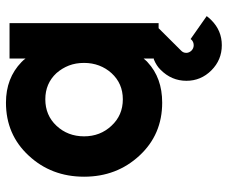

<svg xmlns="http://www.w3.org/2000/svg" viewBox="-80 -472 764 644"><g transform="rotate(-90 302.0 -150.0)"><path d="M570 161.3 493 107.3Q491.7 109.3 490.3 110.7Q482.7 117.7 472.3 117.7Q462.3 117.7 454.7 110.7Q446.7 102.7 446.7 92.7Q446.7 82.3 454.7 75L545.3 -16H424.7Q403 -7 390.3 6.3Q353 43 353 93.3Q353 142 388 177Q423 212 472.3 212Q521.3 212 556.3 177Q560 173.3 563.3 169.7Q566.7 166 570 161.3ZM427.7 -500V-446.3Q425 -449.7 422.2 -453.3Q419.3 -457 415.7 -460Q362 -512 279.7 -512Q172.7 -512 102.3 -436Q31.3 -360 31.3 -250Q31.3 -140.3 102.3 -64Q172.7 12 279.7 12Q362.7 12 415 -36.7Q418.7 -39.7 421.5 -43.3Q424.3 -47 427.7 -50.3V0H546.3V-500ZM291 -380Q344 -380 378.7 -342.7Q395.3 -323.7 404.2 -300.8Q413 -278 413 -250Q413 -223 404.2 -199.7Q395.3 -176.3 378.7 -158Q344 -120 291 -120Q237.3 -120 202.3 -158Q166.7 -195.7 166.7 -250Q166.7 -304.7 202.3 -342.7Q237.3 -380 291 -380Z"/></g></svg>

Font: Unageo Variable
Style: Regular
Weight: 300
Designer: Richard Sepsi
Foundry: Richard Sepsi
Version: Version 2.200